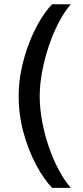

<svg xmlns="http://www.w3.org/2000/svg" viewBox="-20 -694 394 909"><path d="M226.6 195.3Q186.5 153.3 150.4 85.4Q114.3 17.6 91.3 -66.4Q68.4 -150.4 68.4 -239.3Q68.4 -302.7 81.5 -366.2Q94.7 -429.7 117.2 -488.3Q139.6 -546.9 168 -594.7Q196.3 -642.6 226.6 -673.8H315.4Q286.1 -640.6 259.3 -589.8Q232.4 -539.1 211.9 -478.5Q191.4 -418 179.7 -356Q168 -293.9 168 -239.3Q168 -180.7 179.7 -118.2Q191.4 -55.7 211.9 3.4Q232.4 62.5 259.3 112.3Q286.1 162.1 315.4 195.3Z"/></svg>

Font: Sen
Style: Regular
Weight: 400
Designer: Kosal Sen, Philatype
Foundry: Philatype
Version: Version 2.000;gftools[0.9.31]